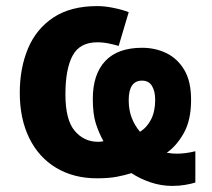

<svg xmlns="http://www.w3.org/2000/svg" viewBox="-20 -576 696 631"><path d="M300 -556Q324 -556 353.5 -550Q383 -544 403 -536L370 -425Q357 -429 338 -433Q319 -437 300 -437Q242 -437 218.5 -393Q195 -349 195 -266Q195 -182 225.5 -146Q256 -110 302 -110Q312 -110 320 -112Q305 -139 295 -170Q285 -201 285 -251Q285 -332 326 -375.5Q367 -419 447 -419Q490 -419 526.5 -401.5Q563 -384 585.5 -346.5Q608 -309 608 -248Q608 -181 584 -138.5Q560 -96 528 -74Q536 -73 543 -72Q550 -71 562 -71Q576 -71 591 -73Q606 -75 622 -79V24Q609 28 589 31.5Q569 35 546 35Q510 35 475.5 23.5Q441 12 412 -7Q390 0 363.5 5Q337 10 299 10Q222 10 164.5 -24.5Q107 -59 76 -122.5Q45 -186 45 -271Q45 -352 72 -416.5Q99 -481 155.5 -518.5Q212 -556 300 -556ZM447 -311Q403 -311 403 -247Q403 -214 413 -188.5Q423 -163 440 -143Q463 -157 476.5 -183.5Q490 -210 490 -248Q490 -276 479.5 -293.5Q469 -311 447 -311Z"/></svg>

Font: Noto IKEA Simplified Chinese
Style: Bold
Weight: 700
Designer: Monotype Design Team
Foundry: Monotype Imaging Inc.
Version: Version 1.100